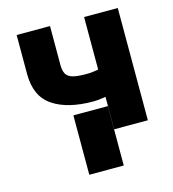

<svg xmlns="http://www.w3.org/2000/svg" viewBox="-108 -635 812 901"><g transform="rotate(-15 298.0 -185.0)"><path d="M382.8 -545.4H546.4V0H382.8ZM463.4 -313V-180.2Q446.8 -172.4 424.8 -166.5Q403.3 -160.6 372.1 -155.8Q344.2 -151.4 323.2 -151.4Q197.3 -151.4 126.5 -199.7Q55.2 -247.6 55.2 -356V-545.9H217.3V-356Q217.3 -328.6 226.6 -312.5Q235.4 -297.4 258.3 -290.5Q280.3 -284.2 323.2 -284.2Q355 -284.2 388.7 -291.5Q420.9 -297.9 463.4 -313ZM214.8 -112.8H382.3V175.8H214.8Z"/></g></svg>

Font: My Font
Style: Regular
Weight: 500
Designer: Rasmus Andersson
Foundry: rsms
Version: Version 0.001